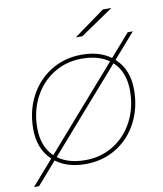

<svg xmlns="http://www.w3.org/2000/svg" viewBox="-87 -787 784 926"><g transform="rotate(-10 305.0 -324.0)"><path d="M49 -207Q49 -296 86.5 -367Q124 -438 190.5 -479Q257 -520 341 -520Q442 -520 501.5 -463.5Q561 -407 561 -310Q561 -221 523.5 -149.5Q486 -78 419.5 -37.5Q353 3 269 3Q168 3 108.5 -53.5Q49 -110 49 -207ZM541 -309Q541 -400 487.5 -450.5Q434 -501 338 -501Q262 -501 200.5 -463Q139 -425 104 -358Q69 -291 69 -208Q69 -117 122.5 -66.5Q176 -16 272 -16Q348 -16 409.5 -54Q471 -92 506 -159Q541 -226 541 -309ZM579 -588H604L29 69H4ZM480 -717H522L360 -607H328Z"/></g></svg>

Font: Montserrat Alternates Thin
Style: Italic
Weight: 250
Italic angle: -11.3°
Designer: Julieta Ulanovsky
Foundry: Julieta Ulanovsky
Version: Version 7.200